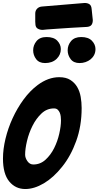

<svg xmlns="http://www.w3.org/2000/svg" viewBox="-49 -1267 662 1291"><path d="M238 -1066Q219 -1066 204.5 -1074.5Q190 -1083 189 -1105V-1107Q188 -1114 188 -1121Q188 -1128 188 -1135V-1176Q188 -1195 200 -1208Q212 -1221 232 -1223L520 -1247Q540 -1247 552.5 -1238.5Q565 -1230 567 -1208L575 -1132Q575 -1112 566.5 -1100Q558 -1088 536 -1086L428 -1080Q377 -1077 339 -1074Q301 -1071 267 -1069ZM486 -843Q446 -843 426 -869.5Q406 -896 406 -929Q406 -964 429 -991Q452 -1018 497 -1018Q545 -1018 569 -993Q593 -968 593 -937Q593 -915 584 -897.5Q575 -880 560 -868Q545 -856 526 -849.5Q507 -843 486 -843ZM254 -843Q214 -843 194 -869.5Q174 -896 174 -929Q174 -963 196.5 -990.5Q219 -1018 264 -1018Q313 -1018 336.5 -993Q360 -968 360 -937Q360 -898 331 -870.5Q302 -843 254 -843ZM121 4Q55 4 13 -47Q-29 -98 -29 -201Q-29 -264 -12 -334.5Q5 -405 36 -472.5Q67 -540 109.5 -598Q152 -656 204 -695Q275 -748 349 -748Q395 -748 424 -729.5Q453 -711 470 -682Q487 -653 493.5 -616Q500 -579 500 -541Q500 -420 463.5 -319Q427 -218 369 -146Q311 -73 246 -34.5Q181 4 121 4ZM175 -161Q222 -161 257 -193Q292 -225 315 -271Q338 -317 349.5 -368Q361 -419 361 -457Q361 -469 359.5 -483Q358 -497 353 -509Q348 -521 339 -529.5Q330 -538 314 -538Q266 -538 230 -504Q194 -470 169.5 -421Q145 -372 132.5 -319Q120 -266 120 -227Q120 -205 135.5 -183Q151 -161 175 -161Z"/></svg>

Font: Bangerz 2
Style: Regular
Weight: 400
Designer: vernon adams
Foundry: Vernon Adams
Version: Version 2.10;December 28, 2023;FontCreator 13.0.0.2683 64-bi